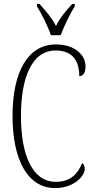

<svg xmlns="http://www.w3.org/2000/svg" viewBox="-20 -951 482 981"><path d="M240 -771H290C307 -816 337 -880 362 -918V-931H349C314 -892 289 -864 266 -818C242 -864 216 -892 182 -931H169V-918C193 -880 225 -816 240 -771ZM262 10C355 10 413 -50 413 -88C413 -103 408 -112 400 -118C377 -62 340 -22 265 -22C144 -22 87 -162 87 -358C87 -553 142 -693 264 -693C350 -693 385 -641 385 -562C405 -562 417 -579 417 -612C417 -671 361 -724 266 -724C121 -724 44 -582 44 -358C44 -137 120 10 262 10Z"/></svg>

Font: Noto Serif Thai ExtraCondensed ExtraLight
Style: Regular
Weight: 200
Width: 2
Designer: Monotype Design Team
Foundry: Monotype Imaging Inc.
Version: Version 2.002